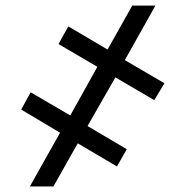

<svg xmlns="http://www.w3.org/2000/svg" viewBox="-20 -675 671 695"><path d="M397.7 -394.9 296.9 -218.8 438.9 -134.9 403.4 -72.4 261.4 -156.2 173.3 0H88.1L197.4 -194.6L56.8 -278.4L90.9 -340.9L234.4 -257.1L332.4 -433.2L191.8 -515.6L227.3 -579.5L369.3 -495.7L458.8 -654.8H542.6L431.8 -457.4L575.3 -373.6L538.4 -312.5Z"/></svg>

Font: Inter UI
Style: Regular
Weight: 400
Designer: Rasmus Andersson
Foundry: rsms
Version: 3.2;8d6f07862